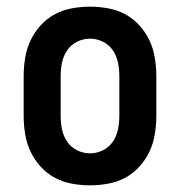

<svg xmlns="http://www.w3.org/2000/svg" viewBox="-20 -548 540 576"><path d="M250 8Q223 8 195.5 3Q168 -2 144 -15Q120 -28 101.5 -48.5Q83 -69 71.5 -93.5Q60 -118 55.5 -145.5Q51 -173 51 -200V-320Q51 -347 55.5 -374.5Q60 -402 71.5 -426.5Q83 -451 101.5 -471.5Q120 -492 144 -505Q168 -518 195.5 -523Q223 -528 250 -528Q277 -528 304.5 -523Q332 -518 356 -505Q380 -492 398.5 -471.5Q417 -451 428.5 -426.5Q440 -402 444.5 -374.5Q449 -347 449 -320V-200Q449 -173 444.5 -145.5Q440 -118 428.5 -93.5Q417 -69 398.5 -48.5Q380 -28 356 -15Q332 -2 304.5 3Q277 8 250 8ZM250 -88Q270 -88 288.5 -97Q307 -106 318.5 -123Q330 -140 334 -160Q338 -180 338 -200V-320Q338 -340 334 -360Q330 -380 318.5 -397Q307 -414 288.5 -423Q270 -432 250 -432Q230 -432 211.5 -423Q193 -414 181.5 -397Q170 -380 166 -360Q162 -340 162 -320V-200Q162 -180 166 -160Q170 -140 181.5 -123Q193 -106 211.5 -97Q230 -88 250 -88Z"/></svg>

Font: Moesevka
Style: Bold
Weight: 700
Monospace: yes
Designer: Belleve Invis
Foundry: Belleve Invis
Version: Version 32.5.0; ttfautohint (v1.8.4)